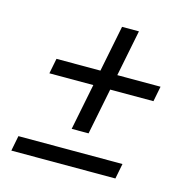

<svg xmlns="http://www.w3.org/2000/svg" viewBox="-94 -711 789 802"><g transform="rotate(15 300.0 -309.5)"><path d="M317 -153H244L284 -353H94L107 -419H297L337 -619H410L370 -419H557L544 -353H357ZM474 0H24L37 -66H487Z"/></g></svg>

Font: IBM Plex Sans
Style: Italic
Weight: 400
Italic angle: -11.31°
Designer: Mike Abbink, Paul van der Laan, Pieter van Rosmalen
Foundry: Bold Monday
Version: Version 3.201